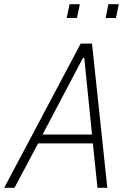

<svg xmlns="http://www.w3.org/2000/svg" viewBox="-41 -896 610 916"><path d="M-21 0 344 -688H398L471 0H424L402 -212H141L28 0ZM162 -254H398L361 -620H355ZM463 -810 476 -876H526L512 -810ZM277 -810 291 -876H340L326 -810Z"/></svg>

Font: Saira SemiCondensed ExtraLight
Style: Italic
Weight: 250
Width: 4
Italic angle: -12°
Designer: Hector Gatti with collaboration of the Omnibus-Type team
Foundry: Omnibus-Type
Version: Version 1.101